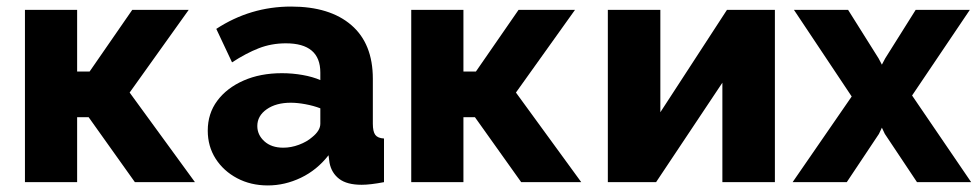

<svg xmlns="http://www.w3.org/2000/svg" viewBox="-20 -555 2979 585"><path d="M56 0V-525H215V-337H253L383 -525H555L375 -273L574 0H391L250 -198H215V0Z M613 -157Q613 -209 642 -248Q671 -287 722 -309.5Q773 -332 839 -332Q871 -332 902 -326.5Q933 -321 956 -311V-334Q956 -423 851 -423Q807 -423 768.5 -408Q730 -393 687 -365L639 -467Q743 -535 867 -535Q985 -535 1050.5 -478.5Q1116 -422 1116 -315V-178Q1116 -154 1123.5 -144Q1131 -134 1150 -133V0Q1129 4 1112 6Q1095 8 1082 8Q1037 8 1013.5 -10Q990 -28 984 -59L981 -82Q946 -37 897 -13.5Q848 10 796 10Q744 10 702.5 -12Q661 -34 637 -71.5Q613 -109 613 -157ZM931 -137Q956 -157 956 -178V-225Q935 -233 910.5 -237.5Q886 -242 866 -242Q821 -242 792.5 -222Q764 -202 764 -171Q764 -144 785.5 -124.5Q807 -105 843 -105Q867 -105 891 -114Q915 -123 931 -137Z M1233 0V-525H1392V-337H1430L1560 -525H1732L1552 -273L1751 0H1568L1427 -198H1392V0Z M1832 0V-525H1992V-213L2195 -525H2341V0H2181V-303L1979 0Z M2564 -525 2657 -377 2667 -358 2677 -377 2770 -525H2935L2759 -264L2939 0H2774L2676 -147L2667 -166L2658 -147L2560 0H2395L2575 -261L2399 -525Z"/></svg>

Font: Raleway ExtraBold
Style: Regular
Weight: 800
Designer: Matt McInerney, Pablo Impallari, Rodrigo Fuenzalida
Foundry: Matt McInerney, Pablo Impallari, Rodrigo Fuenzalida
Version: Version 4.026